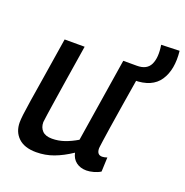

<svg xmlns="http://www.w3.org/2000/svg" viewBox="-124 -788 879 911"><g transform="rotate(20 316.0 -332.5)"><path d="M154 10Q95 10 64 -19.5Q33 -49 33 -97Q33 -111 36 -136.5Q39 -162 46.5 -210Q54 -258 67 -337.5Q80 -417 99 -539H200Q181 -422 170 -350Q159 -278 152.5 -237Q146 -196 143 -174Q140 -152 138 -136Q138 -109 154 -92.5Q170 -76 203 -76Q235 -76 265.5 -86.5Q296 -97 328 -116L395 -539H496Q476 -418 463.5 -340Q451 -262 444 -216.5Q437 -171 434 -149Q431 -127 430 -119.5Q429 -112 429 -110Q429 -77 456 -77Q466 -77 481 -82L478 -10Q464 -1 444 4.5Q424 10 408 10Q377 10 356 -6Q335 -22 329 -51Q284 -21 242 -5.5Q200 10 154 10ZM449 -470 444 -539H464Q514 -539 531 -574.5Q548 -610 538 -672L630 -675Q640 -582 602.5 -526Q565 -470 474 -470Z"/></g></svg>

Font: Georama Medium
Style: Italic
Weight: 500
Italic angle: -9°
Designer: Jean-Baptiste Levee
Foundry: Production Type
Version: Version 1.000